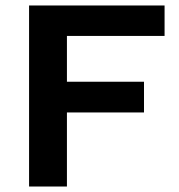

<svg xmlns="http://www.w3.org/2000/svg" viewBox="-20 -680 652 700"><path d="M224 -549V-382H505V-270H224V0H86V-660H224H580V-549Z"/></svg>

Font: Work Sans SemiBold
Style: Regular
Weight: 600
Designer: Wei Huang
Foundry: Wei Huang
Version: Version 1.500